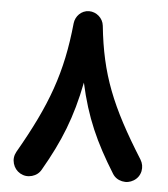

<svg xmlns="http://www.w3.org/2000/svg" viewBox="-52 -685 703 805"><g transform="rotate(5 300.0 -283.0)"><path d="M539.1 51.3C554.2 42 564 28.3 567.9 10.7C571.3 -6.8 568.4 -22.9 559.1 -38.1C426.3 -249.5 374 -379.9 353 -583C349.6 -614.7 321.8 -638.7 290.5 -638.7C257.3 -638.2 233.9 -611.8 230.5 -583C209.5 -373 158.2 -232.9 38.1 -24.4C29.3 -8.3 27.3 8.3 32.2 25.4C37.1 42.5 47.4 55.7 62.5 64.5C78.1 73.2 94.7 75.2 112.3 70.3C129.4 65.4 142.6 55.2 150.9 40C223.6 -85.9 265.6 -189 294.9 -338.4C326.7 -193.4 372.1 -93.8 449.7 31.2C459 46.4 472.7 55.7 490.2 59.6C507.8 63.5 523.9 60.5 539.1 51.3Z"/></g></svg>

Font: Mikhak
Style: Bold
Weight: 700
Designer: Amin Abedi
Version: Version 3.2